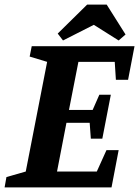

<svg xmlns="http://www.w3.org/2000/svg" viewBox="-36 -815 605 835"><path d="M-16 0 -8 -45 76 -69 169 -546 93 -569 102 -614H549L521 -468H468L463 -546H305L264 -337H367L396 -403H446L409 -212H359L354 -281H253L212 -69H385L427 -162H480L449 0ZM238 -639 215 -669 343 -795H428L510 -665L480 -639L372 -707Z"/></svg>

Font: Manuale
Style: Bold Italic
Weight: 700
Italic angle: -11°
Version: Version 1.002